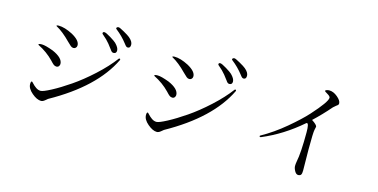

<svg xmlns="http://www.w3.org/2000/svg" viewBox="-77 -1187 3155 1601"><g transform="rotate(15 1500.0 -386.5)"><path d="M174.8 -476.6Q174.8 -484.4 204.1 -484.4Q233.4 -484.4 301.8 -459Q394.5 -418.9 394.5 -366.2Q394.5 -355.5 387.2 -346.2Q379.9 -336.9 367.2 -336.9Q353.5 -336.9 342.3 -345.7Q331.1 -354.5 312.5 -375Q255.9 -433.6 177.7 -472.7Q174.8 -474.6 174.8 -476.6ZM193.4 -140.6Q193.4 -164.1 203.1 -164.1Q205.1 -164.1 217.8 -150.4Q230.5 -135.7 250.5 -121.6Q270.5 -107.4 292 -107.4Q313.5 -107.4 380.9 -143.1Q448.2 -178.7 531.2 -235.4Q614.3 -292 704.1 -374Q793.9 -456.1 853.5 -536.1Q856.4 -538.1 859.4 -538.1Q866.2 -538.1 866.2 -530.3L865.2 -526.4Q739.3 -264.6 370.1 -58.6Q364.3 -54.7 348.6 -41Q332 -27.3 316.4 -27.3Q281.2 -27.3 237.3 -64.5Q193.4 -101.6 193.4 -140.6ZM280.3 -666Q280.3 -671.9 297.9 -671.9Q349.6 -671.9 419.9 -635.7Q492.2 -595.7 492.2 -553.7Q492.2 -540 483.9 -531.7Q475.6 -523.4 463.9 -523.4Q451.2 -523.4 439.9 -532.7Q428.7 -542 408.2 -562.5Q341.8 -630.9 282.2 -663.1Q280.3 -665 280.3 -666ZM667 -706.1Q667 -717.8 680.7 -717.8Q694.3 -717.8 735.8 -692.4Q777.3 -667 789.1 -655.3Q822.3 -622.1 822.3 -596.7Q822.3 -570.3 796.9 -570.3Q788.1 -570.3 781.2 -576.2L773.4 -585Q771.5 -586.9 768.6 -591.8Q765.6 -595.7 761.7 -600.6Q757.8 -605.5 736.3 -633.8Q713.9 -662.1 670.9 -698.2Q667 -701.2 667 -706.1ZM766.6 -775.4Q766.6 -780.3 771.5 -784.2Q776.4 -788.1 785.2 -788.1Q793.9 -788.1 834 -765.6Q874 -743.2 887.7 -731.4Q922.9 -702.1 922.9 -673.8Q922.9 -644.5 900.4 -644.5Q892.6 -644.5 886.2 -649.9Q879.9 -655.3 869.1 -669.9Q827.1 -724.6 771.5 -767.6Q766.6 -770.5 766.6 -775.4Z M1174.8 -476.6Q1174.8 -484.4 1204.1 -484.4Q1233.4 -484.4 1301.8 -459Q1394.5 -418.9 1394.5 -366.2Q1394.5 -355.5 1387.2 -346.2Q1379.9 -336.9 1367.2 -336.9Q1353.5 -336.9 1342.3 -345.7Q1331.1 -354.5 1312.5 -375Q1255.9 -433.6 1177.7 -472.7Q1174.8 -474.6 1174.8 -476.6ZM1193.4 -140.6Q1193.4 -164.1 1203.1 -164.1Q1205.1 -164.1 1217.8 -150.4Q1230.5 -135.7 1250.5 -121.6Q1270.5 -107.4 1292 -107.4Q1313.5 -107.4 1380.9 -143.1Q1448.2 -178.7 1531.2 -235.4Q1614.3 -292 1704.1 -374Q1793.9 -456.1 1853.5 -536.1Q1856.4 -538.1 1859.4 -538.1Q1866.2 -538.1 1866.2 -530.3L1865.2 -526.4Q1739.3 -264.6 1370.1 -58.6Q1364.3 -54.7 1348.6 -41Q1332 -27.3 1316.4 -27.3Q1281.2 -27.3 1237.3 -64.5Q1193.4 -101.6 1193.4 -140.6ZM1280.3 -666Q1280.3 -671.9 1297.9 -671.9Q1349.6 -671.9 1419.9 -635.7Q1492.2 -595.7 1492.2 -553.7Q1492.2 -540 1483.9 -531.7Q1475.6 -523.4 1463.9 -523.4Q1451.2 -523.4 1439.9 -532.7Q1428.7 -542 1408.2 -562.5Q1341.8 -630.9 1282.2 -663.1Q1280.3 -665 1280.3 -666ZM1667 -706.1Q1667 -717.8 1680.7 -717.8Q1694.3 -717.8 1735.8 -692.4Q1777.3 -667 1789.1 -655.3Q1822.3 -622.1 1822.3 -596.7Q1822.3 -570.3 1796.9 -570.3Q1788.1 -570.3 1781.2 -576.2L1773.4 -585Q1771.5 -586.9 1768.6 -591.8Q1765.6 -595.7 1761.7 -600.6Q1757.8 -605.5 1736.3 -633.8Q1713.9 -662.1 1670.9 -698.2Q1667 -701.2 1667 -706.1ZM1766.6 -775.4Q1766.6 -780.3 1771.5 -784.2Q1776.4 -788.1 1785.2 -788.1Q1793.9 -788.1 1834 -765.6Q1874 -743.2 1887.7 -731.4Q1922.9 -702.1 1922.9 -673.8Q1922.9 -644.5 1900.4 -644.5Q1892.6 -644.5 1886.2 -649.9Q1879.9 -655.3 1869.1 -669.9Q1827.1 -724.6 1771.5 -767.6Q1766.6 -770.5 1766.6 -775.4Z M2154.3 -216.8Q2154.3 -218.8 2157.2 -220.7Q2263.7 -280.3 2362.3 -363.3Q2460.9 -446.3 2515.6 -506.8Q2634.8 -638.7 2634.8 -674.8Q2634.8 -687.5 2609.4 -702.1Q2584 -716.8 2584 -720.7Q2584 -727.5 2595.7 -731Q2607.4 -734.4 2617.2 -734.4Q2653.3 -734.4 2689 -704.6Q2724.6 -674.8 2724.6 -650.4Q2724.6 -642.6 2720.7 -637.7Q2716.8 -632.8 2705.1 -625Q2693.4 -616.2 2682.6 -605.5Q2612.3 -524.4 2542 -459Q2588.9 -428.7 2588.9 -412.1Q2588.9 -407.2 2583 -384.8Q2577.1 -361.3 2577.1 -213.9L2579.1 -31.2Q2579.1 -5.9 2572.3 4.4Q2565.4 14.6 2547.9 14.6Q2530.3 14.6 2517.1 -9.3Q2503.9 -33.2 2503.9 -51.8Q2503.9 -69.3 2507.8 -90.8Q2524.4 -169.9 2524.4 -347.7Q2524.4 -422.9 2507.8 -422.9Q2503.9 -422.9 2501 -419.9Q2344.7 -284.2 2167 -210Q2165 -209 2163.1 -209Q2154.3 -209 2154.3 -216.8Z"/></g></svg>

Font: GenEi Koburi Mincho v6
Style: Regular
Weight: 400
Designer: o_tamon (Modified)
Foundry: o_tamon / Adobe Systems Incorporated
Version: Version 6.1